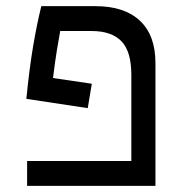

<svg xmlns="http://www.w3.org/2000/svg" viewBox="-20 -606 626 626"><path d="M279.3 -333 266.1 -253.4 65.9 -283.7Q75.7 -382.8 88.1 -456.1Q100.6 -529.3 114.7 -585.9H291.5Q385.7 -585.9 436.3 -538.3Q486.8 -490.7 486.8 -400.9V0H68.4V-81.1H408.2V-362.3Q408.2 -438 376 -471.4Q343.8 -504.9 278.3 -504.9H176.3Q171.9 -481.4 165.8 -444.3Q159.7 -407.2 152.8 -351.6Z"/></svg>

Font: Cascadia Mono NF SemiLight
Style: Regular
Weight: 350
Monospace: yes
Designer: Aaron Bell
Foundry: Saja Typeworks
Version: Version 2404.023; ttfautohint (v1.8.4)